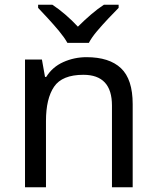

<svg xmlns="http://www.w3.org/2000/svg" viewBox="-20 -786 658 806"><path d="M343 -546Q439 -546 488 -499.5Q537 -453 537 -349V0H450V-343Q450 -472 330 -472Q241 -472 207 -422Q173 -372 173 -278V0H85V-536H156L169 -463H174Q200 -505 246 -525.5Q292 -546 343 -546ZM263 -606Q250 -629 228 -655.5Q206 -682 182 -708Q158 -734 140 -753V-766H200Q226 -749 254 -725Q282 -701 307 -674Q334 -701 362 -725Q390 -749 416 -766H478V-753Q459 -734 434.5 -708Q410 -682 387.5 -655.5Q365 -629 353 -606Z"/></svg>

Font: Noto Sans Chakma
Style: Regular
Weight: 400
Designer: Zachary Quinn Scheuren - Monotype Design Team
Foundry: Monotype Imaging Inc.
Version: Version 2.003; ttfautohint (v1.8.4.7-5d5b)